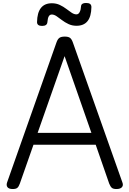

<svg xmlns="http://www.w3.org/2000/svg" viewBox="-20 -1262 874 1296"><path d="M66 14Q40 14 30.5 1.5Q21 -11 28 -31L361 -975Q369 -998 381 -1006.5Q393 -1015 417 -1015Q441 -1015 452.5 -1006.5Q464 -998 472 -975L806 -31Q814 -11 803 1.5Q792 14 766 14Q744 14 734.5 5.5Q725 -3 717 -23L626 -285H206L114 -23Q107 -3 97.5 5.5Q88 14 66 14ZM234 -365H597L416 -883ZM264 -1087Q230 -1087 230 -1113Q231 -1176 256 -1208Q281 -1240 330 -1240Q360 -1240 384 -1228.5Q408 -1217 427 -1202.5Q446 -1188 463 -1176.5Q480 -1165 496 -1165Q510 -1165 518 -1181Q526 -1197 527 -1220Q529 -1242 561 -1242Q580 -1242 588.5 -1235Q597 -1228 597 -1214Q596 -1151 571 -1119.5Q546 -1088 496 -1088Q467 -1088 442.5 -1099.5Q418 -1111 398.5 -1126Q379 -1141 362 -1152.5Q345 -1164 330 -1164Q316 -1164 309 -1151.5Q302 -1139 300 -1113Q299 -1100 290 -1093.5Q281 -1087 264 -1087Z"/></svg>

Font: Playwrite ES
Style: Regular
Weight: 400
Designer: Veronika Burian, José Scaglione
Foundry: TypeTogether
Version: Version 1.002